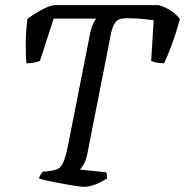

<svg xmlns="http://www.w3.org/2000/svg" viewBox="-20 -724 717 744"><path d="M306.2 0Q299.5 0 282.2 -2.4Q265 -4.8 242.7 -8.5Q220.3 -12.3 197.5 -16.7Q174.6 -21.1 156.8 -25.4Q139 -29.6 131 -32.6Q133.7 -42.3 138.3 -48.7Q142.8 -55 145.3 -58.3L176.1 -62Q191.6 -64 203.4 -69Q215.1 -74 224.6 -93.9Q234 -113.8 243.3 -159.4L329.7 -596.9Q333.9 -616 339.8 -629.7Q345.6 -643.4 352.9 -652H188L134.9 -488.3Q129.3 -485.3 114.8 -482Q100.4 -478.8 82 -478.8Q80.2 -503.4 79.7 -548.5Q79.2 -593.7 86.2 -650.7Q105 -665.5 133.9 -682Q162.9 -698.5 188.1 -704H595.2Q621.7 -696.8 644.5 -680.8Q667.2 -664.8 677 -650.7Q661.7 -593.1 644.3 -547.2Q626.9 -501.2 615.7 -478.8Q597.5 -478.8 584.3 -482Q571.1 -485.3 565.8 -488.3L575.5 -645.7Q561.9 -647.7 543.6 -649.6Q525.3 -651.5 506.8 -652.5Q488.3 -653.5 471.5 -653.5Q438.4 -653.5 426.9 -637.4Q415.4 -621.4 409.6 -591.6L319.5 -133.5Q314.5 -106.1 305.7 -89.9Q296.9 -73.6 289.4 -67L391.2 -56.3Q393.2 -52.7 394.2 -47.1Q395.2 -41.4 394.4 -32.6Q376.2 -19.9 351 -9.9Q325.8 0 306.2 0Z"/></svg>

Font: Texturina Medium
Style: Italic
Weight: 500
Italic angle: -11°
Designer: Guillermo Torres Carreño
Foundry: Omnibus-Type
Version: Version 1.002